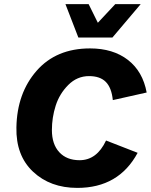

<svg xmlns="http://www.w3.org/2000/svg" viewBox="-20 -906 735 936"><path d="M362 -723 299 -886H412L457 -795L542 -886H666L528 -723ZM357 10Q225 10 141 -69Q57 -148 60 -285Q63 -452 158.5 -561Q254 -670 419 -670Q531 -670 603.5 -614Q676 -558 695 -455L530 -418Q524 -478 496 -506.5Q468 -535 414 -535Q356 -535 313 -492Q270 -449 251.5 -391Q233 -333 233 -272Q233 -203 269 -164Q305 -125 368 -125Q452 -125 497 -221L651 -161Q559 10 357 10Z"/></svg>

Font: Elaine Sans
Style: Bold Italic
Weight: 700
Italic angle: -13°
Designer: Wei Huang
Foundry: Wei Huang
Version: Version 2.001;December 24, 2019;FontCreator 12.0.0.2547 64-b